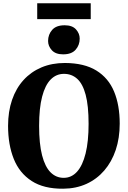

<svg xmlns="http://www.w3.org/2000/svg" viewBox="-20 -1135 776 1166"><path d="M363.5 11Q246 12 172 -36Q98 -84 63.5 -170.2Q29 -256.5 29 -370.5Q29 -458 53.2 -528.5Q77.5 -599 123 -649Q168.5 -699 232 -725.8Q295.5 -752.5 374 -752.5Q491.5 -752 565 -706.8Q638.5 -661.5 672.8 -579Q707 -496.5 707 -384Q707 -296.5 682.8 -224.2Q658.5 -152 613.2 -99.5Q568 -47 504.8 -18.2Q441.5 10.5 363.5 11ZM367 -55Q414 -55 447.8 -92.2Q481.5 -129.5 499.8 -202.8Q518 -276 518 -383Q518 -493 500.2 -559.5Q482.5 -626 449 -656.2Q415.5 -686.5 368.5 -686.5Q321.5 -686.5 287.8 -652.2Q254 -618 235.8 -548Q217.5 -478 217.5 -371Q217.5 -261.5 235.5 -191.8Q253.5 -122 287 -88.5Q320.5 -55 367 -55ZM363 -805Q317.5 -805 294.8 -830Q272 -855 272 -886Q272 -925.5 296.8 -953.5Q321.5 -981.5 372 -981.5H373Q419 -981.5 441.5 -956.5Q464 -931.5 464 -900.5Q464 -861 439.2 -833Q414.5 -805 364 -805ZM531 -1115V-1019H206V-1115Z"/></svg>

Font: Merriweather Light 18pt Black
Style: Regular
Weight: 900
Version: Version 2.100